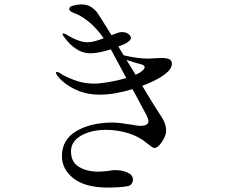

<svg xmlns="http://www.w3.org/2000/svg" viewBox="-20 -814 1040 868"><path d="M725 -478Q692 -452 623 -426Q688 -318 699 -303Q716 -279 723.5 -260.5Q731 -242 731 -222Q731 -207 721.5 -188.5Q712 -170 700 -157.5Q688 -145 680 -145Q673 -145 665 -150.5Q657 -156 644 -167Q609 -197 559.5 -212Q510 -227 460 -227Q393 -227 347 -201Q301 -175 301 -130Q301 -81 337 -59.5Q373 -38 424 -38Q446 -38 474 -42Q489 -45 499 -45Q532 -45 556.5 -34Q581 -23 581 -2Q581 9 574.5 17.5Q568 26 555 28Q522 34 460 34Q361 32 310.5 -9Q260 -50 260 -108Q260 -183 325.5 -221.5Q391 -260 490 -260Q516 -260 578 -250Q603 -245 613 -245Q651 -245 651 -266Q651 -276 642 -294L579 -411Q496 -386 431 -386Q331 -386 259 -450Q248 -460 240.5 -470.5Q233 -481 233 -486Q233 -489 237 -489Q242 -489 252 -483Q268 -471 312 -453.5Q356 -436 404 -436Q432 -436 472.5 -443Q513 -450 551 -461L493 -569L481 -591Q425 -573 388 -573Q355 -573 325.5 -592Q296 -611 272 -644Q270 -647 266.5 -651.5Q263 -656 263 -659Q263 -663 267 -663Q272 -663 282.5 -656.5Q293 -650 295 -649Q341 -623 377 -623Q402 -623 449 -641Q413 -691 379 -717.5Q345 -744 320 -753Q308 -757 300.5 -762Q293 -767 293 -774Q293 -784 311.5 -789Q330 -794 347 -794Q372 -794 388.5 -784.5Q405 -775 418 -759Q424 -752 484 -655L514 -666Q522 -669 532 -669Q549 -669 560.5 -660.5Q572 -652 572 -642Q572 -633 554 -621Q544 -614 515 -604L539 -564Q603 -549 651 -549L686 -551L709 -552Q733 -552 745 -546.5Q757 -541 757 -526Q757 -502 725 -478ZM634 -510Q634 -519 619 -523Q584 -532 552 -543L593 -476L611 -485Q634 -500 634 -510Z"/></svg>

Font: Shippori Mincho
Style: Regular
Weight: 400
Designer: FONTDASU
Foundry: FONTDASU / Google Inc. / but / Adobe
Version: Version 3.110; ttfautohint (v1.8.3)